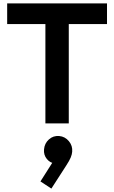

<svg xmlns="http://www.w3.org/2000/svg" viewBox="-20 -723 669 1125"><path d="M246 0V-688H383V0ZM22 -582V-703H607V-582ZM281 382 217 340 297 214 339 206Q331 219 321 227Q311 235 300 234Q274 232 254.5 208.5Q235 185 238 152Q241 117 266.5 94Q292 71 327 74Q361 77 383.5 104Q406 131 403 166Q402 181 394.5 199.5Q387 218 368 247Z"/></svg>

Font: Outfit SemiBold
Style: Regular
Weight: 600
Designer: Rodrigo Fuenzalida
Foundry: fragTYPE
Version: Version 1.100;gftools[0.9.27]